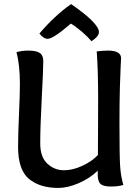

<svg xmlns="http://www.w3.org/2000/svg" viewBox="-20 -915 683 945"><path d="M467 -757Q467 -736 430 -712Q413 -733 388 -754.5Q363 -776 346 -788L329 -799Q242 -724 215 -724Q194 -724 174 -750Q248 -837 330 -895Q467 -800 467 -757ZM61 -658Q87 -666 120 -666Q158 -666 175.5 -654.5Q193 -643 193 -615Q193 -574 185.5 -431.5Q178 -289 178 -210Q178 -142 213 -109.5Q248 -77 295 -77Q338 -77 385.5 -99Q433 -121 462 -152Q462 -159 462 -183.5Q462 -208 462.5 -270.5Q463 -333 463 -431Q463 -571 456 -662Q487 -666 511 -666Q576 -666 576 -628Q576 -626 574 -591Q572 -556 570 -481.5Q568 -407 568 -309Q568 -154 571 -101.5Q574 -49 587 -5Q565 3 525 3Q489 3 475 -9.5Q461 -22 461 -56V-75Q422 -37 367.5 -13.5Q313 10 267 10Q176 10 122.5 -34.5Q69 -79 69 -192Q69 -251 73.5 -352Q78 -453 78 -501Q78 -596 61 -658Z"/></svg>

Font: Overlock
Style: Bold
Weight: 700
Designer: Dario Muhafara
Foundry: Dario Manuel Muhafara
Version: Version 1.002